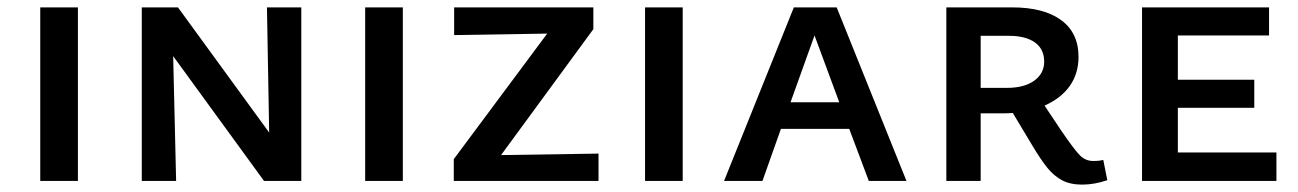

<svg xmlns="http://www.w3.org/2000/svg" viewBox="-20 -490 3516 520"><path d="M89 -470H191V0H89Z M796 -470V0H695L449 -338L457 0H364V-470H462L709 -131L703 -470Z M969 -470H1071V0H969Z M1601 -74V0H1209V-59L1462 -399L1210 -395V-470H1587V-411L1337 -70Z M1727 -470H1829V0H1727Z M2280 -141H2095L2045 0H1941L2130 -470H2246L2435 0H2333ZM2253 -213 2186 -394 2121 -213Z M2979 -2Q2944 10 2911 10Q2879 10 2857 -1.5Q2835 -13 2817 -35Q2799 -57 2774 -99L2723 -184Q2713 -183 2691 -183H2636V0H2543V-470H2721Q2807 -470 2854 -435.5Q2901 -401 2901 -336Q2901 -291 2877.5 -257.5Q2854 -224 2809 -204L2855 -135Q2890 -84 2905 -69Q2920 -54 2941 -54Q2958 -54 2968 -57ZM2707 -252Q2754 -252 2781 -271.5Q2808 -291 2808 -323Q2808 -357 2783 -375Q2758 -393 2712 -393H2636V-252Z M3437 -77V0H3073V-470H3417V-394H3170V-274H3377V-198H3170V-77Z"/></svg>

Font: Ysabeau SC Semibold
Style: Regular
Weight: 600
Designer: Christian Thalmann (Catharsis Fonts)
Version: Version 0.003